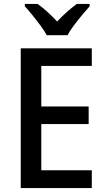

<svg xmlns="http://www.w3.org/2000/svg" viewBox="-20 -961 543 981"><path d="M449 0H86V-714H449V-624H191V-417H433V-327H191V-91H449ZM219 -781Q207 -803 187.5 -829.5Q168 -856 146.5 -882.5Q125 -909 107 -929V-941H172Q196 -924 222 -900.5Q248 -877 272 -851Q298 -879 322.5 -900.5Q347 -922 372 -941H438V-929Q421 -910 399 -883.5Q377 -857 357 -830.5Q337 -804 325 -781Z"/></svg>

Font: Noto Sans Hebrew SemiCondensed Medium
Style: Regular
Weight: 500
Width: 4
Designer: Monotype Design Team
Foundry: Monotype Imaging Inc.
Version: Version 2.003